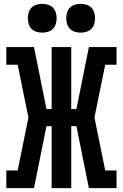

<svg xmlns="http://www.w3.org/2000/svg" viewBox="-20 -980 640 1000"><path d="M13 0V-92H72L128 -368L72 -643H13V-735H157L222 -412H249V-735H351V-412H378L443 -735H587V-643H528L472 -368L528 -92H587V0H443L378 -323H351V0H249V-323H222L157 0ZM400 -810Q385 -810 370 -814.5Q355 -819 344.5 -829.5Q334 -840 329.5 -855Q325 -870 325 -885Q325 -900 329.5 -915Q334 -930 344.5 -940.5Q355 -951 370 -955.5Q385 -960 400 -960Q415 -960 430 -955.5Q445 -951 455.5 -940.5Q466 -930 470.5 -915Q475 -900 475 -885Q475 -870 470.5 -855Q466 -840 455.5 -829.5Q445 -819 430 -814.5Q415 -810 400 -810ZM200 -810Q185 -810 170 -814.5Q155 -819 144.5 -829.5Q134 -840 129.5 -855Q125 -870 125 -885Q125 -900 129.5 -915Q134 -930 144.5 -940.5Q155 -951 170 -955.5Q185 -960 200 -960Q215 -960 230 -955.5Q245 -951 255.5 -940.5Q266 -930 270.5 -915Q275 -900 275 -885Q275 -870 270.5 -855Q266 -840 255.5 -829.5Q245 -819 230 -814.5Q215 -810 200 -810Z"/></svg>

Font: Iosevka Slab Semibold Extended
Style: Regular
Weight: 600
Width: 7
Monospace: yes
Designer: Belleve Invis
Foundry: Belleve Invis
Version: Version 11.1.0; ttfautohint (v1.8.3)